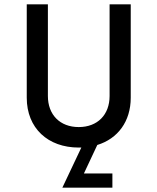

<svg xmlns="http://www.w3.org/2000/svg" viewBox="-20 -670 730 890"><path d="M345 -81C258 -81 202 -138 202 -225V-650H104V-217C104 -76 202 14 345 14H357L269 200H501V134H369L431 2C526 -27 586 -107 586 -217V-650H488V-225C488 -138 432 -81 345 -81Z"/></svg>

Font: Grotesk 02 Mince
Style: Bold
Weight: 400
Designer: Frank Adebiaye, contributions by Jérémy Landes, Ariel Martín Pérez
Foundry: Velvetyne Type Foundry
Version: Version 3.000;Glyphs 3.1.2 (3150)